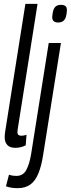

<svg xmlns="http://www.w3.org/2000/svg" viewBox="-20 -760 368 1000"><path d="M112.3 -740H175.6L76.2 -112.3Q73.8 -97.6 72.3 -87.8Q70.8 -77.9 70.8 -71.2Q70.8 -65.5 72.8 -61.5Q74.8 -57.5 79.4 -55.3Q84 -53.1 91.8 -53.1Q96.6 -53.1 103.2 -54.2Q109.9 -55.2 118.1 -58.3L114 -3.3Q103.1 2.9 88.2 6.5Q73.3 10 60.6 10Q31.5 10 18 -4.8Q4.4 -19.6 4.4 -46Q4.4 -52 5.1 -59.1Q5.7 -66.1 6.7 -73.1ZM298.2 -734.8Q312.8 -734.8 321 -728.2Q329.1 -721.6 328.4 -705.1Q327.7 -686.3 323.2 -672.3Q318.8 -658.2 309.3 -650.5Q299.8 -642.8 282.5 -642.8Q268.3 -642.8 259.9 -649.6Q251.4 -656.3 252.1 -672.8Q253.5 -692 257.6 -705.8Q261.7 -719.7 271.3 -727.3Q281 -734.8 298.2 -734.8ZM297.4 -536.2 204.6 47.4Q195.8 104.7 179.9 143.4Q164.1 182 138 201Q111.8 220 72.1 220Q57.1 220 41.4 217.9Q25.8 215.8 11 210.2L26.8 149.8Q38.2 153.8 47.1 155Q56 156.2 65.4 156.2Q100.1 156.2 116.8 125.5Q133.5 94.8 142 43.1L233.8 -536.2Z"/></svg>

Font: Georama ExtraCondensed Thin
Style: Italic
Weight: 100
Width: 2
Italic angle: -9°
Designer: Jean-Baptiste Levee
Foundry: Production Type
Version: Version 1.001